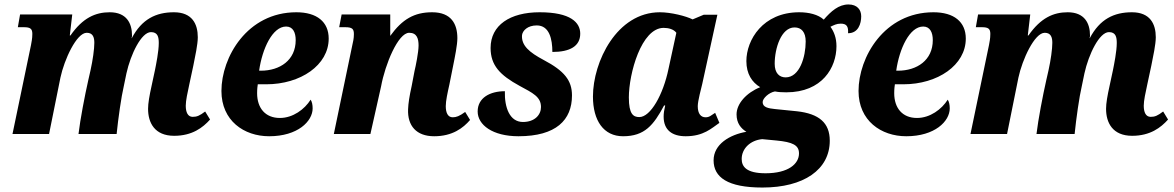

<svg xmlns="http://www.w3.org/2000/svg" viewBox="-20 -601 5264 861"><path d="M761 8C842 8 890 -29 922 -65L900 -101C875 -82 863 -77 844 -77C822 -77 813 -98 813 -127C813 -150 821 -186 829 -223L847 -307C855 -347 867 -402 867 -434C867 -493 842 -546 760 -546C679 -546 616 -515 571 -430H570C572 -435 572 -439 572 -442C572 -496 548 -546 472 -546C408 -546 351 -521 296 -442H293L304 -536H70L60 -479H87C116 -479 125 -472 125 -449C125 -426 121 -412 119 -399L36 0H200L251 -253C268 -333 323 -454 369 -454C397 -454 403 -433 403 -409C403 -381 396 -331 386 -286L376 -242C360 -171 340 -67 332 0H503C510 -69 524 -168 535 -214L547 -272C566 -358 614 -457 657 -457C688 -457 692 -434 692 -408C692 -371 680 -312 675 -287L660 -217C650 -172 644 -138 644 -113C644 -51 673 8 761 8Z M1187 10C1315 10 1382 -57 1382 -115C1382 -131 1379 -145 1373 -154C1346 -111 1294 -72 1235 -72C1170 -72 1133 -116 1133 -183C1133 -203 1135 -216 1136 -223H1174C1328 -223 1454 -309 1454 -428C1454 -503 1401 -546 1309 -546C1088 -546 973 -344 973 -193C973 -60 1074 10 1187 10ZM1142 -284C1156 -383 1202 -482 1263 -482C1294 -482 1306 -455 1306 -421C1306 -331 1235 -284 1150 -284Z M2088 -63 2066 -99C2040 -80 2026 -75 2010 -75C1988 -75 1979 -96 1979 -125C1979 -149 1987 -185 1995 -221L2012 -306C2020 -346 2031 -399 2031 -430C2031 -493 2004 -546 1918 -546C1838 -546 1784 -515 1730 -440V-536H1512L1501 -479H1528C1560 -479 1567 -471 1567 -448C1567 -428 1563 -412 1560 -399L1477 0H1641L1689 -214C1707 -312 1765 -454 1815 -454C1850 -454 1857 -427 1857 -397C1857 -367 1844 -303 1839 -283L1826 -215C1816 -170 1811 -138 1810 -111C1807 -37 1847 10 1927 10C2009 10 2057 -27 2088 -63Z M2305 10C2474 10 2545 -63 2545 -173C2545 -240 2511 -283 2418 -332C2354 -366 2317 -397 2321 -444C2324 -464 2346 -487 2387 -487C2444 -487 2457 -425 2457 -368C2536 -368 2582 -394 2582 -450C2582 -500 2539 -546 2400 -546C2267 -546 2180 -488 2180 -386C2180 -308 2222 -264 2310 -216C2369 -184 2406 -167 2406 -121C2406 -86 2378 -54 2325 -54C2266 -54 2242 -118 2244 -192C2178 -192 2122 -163 2122 -101C2122 -41 2189 10 2305 10Z M2774 10C2871 10 2911 -40 2958 -128H2963C2958 -107 2956 -92 2956 -78C2956 -17 2995 10 3055 10C3135 10 3171 -26 3206 -50L3187 -95C3169 -84 3162 -75 3144 -75C3123 -75 3109 -91 3109 -125C3109 -149 3125 -206 3129 -224L3197 -535H3136L3086 -514C3056 -529 2989 -546 2939 -546C2746 -546 2639 -324 2639 -168C2639 -60 2687 10 2774 10ZM2847 -76C2820 -76 2800 -89 2800 -164C2800 -271 2856 -476 2956 -476C2978 -476 3001 -470 3013 -454L2978 -293C2954 -176 2897 -76 2847 -76Z M3399 240C3584 240 3701 160 3701 30C3701 -50 3653 -91 3554 -102L3455 -112C3425 -115 3400 -120 3400 -143C3400 -160 3428 -186 3455 -191C3470 -188 3485 -187 3506 -187C3667 -187 3731 -298 3731 -394C3731 -431 3720 -459 3704 -481C3719 -488 3731 -495 3750 -495C3777 -495 3785 -482 3783 -452C3829 -452 3842 -495 3842 -528C3842 -557 3824 -581 3785 -581C3741 -581 3707 -551 3674 -513C3649 -536 3607 -546 3564 -546C3401 -546 3327 -422 3327 -327C3327 -270 3352 -232 3389 -210C3327 -185 3283 -136 3283 -88C3283 -48 3303 -25 3327 -10C3252 3 3180 46 3180 118C3180 194 3243 240 3399 240ZM3503 -254C3475 -254 3454 -273 3454 -315C3454 -384 3483 -478 3543 -478C3574 -478 3593 -457 3593 -415C3593 -346 3566 -254 3503 -254ZM3413 176C3327 176 3306 146 3306 112C3306 65 3345 28 3398 23L3461 29C3535 36 3563 50 3563 87C3563 134 3515 176 3413 176Z M4044 10C4172 10 4239 -57 4239 -115C4239 -131 4236 -145 4230 -154C4203 -111 4151 -72 4092 -72C4027 -72 3990 -116 3990 -183C3990 -203 3992 -216 3993 -223H4031C4185 -223 4311 -309 4311 -428C4311 -503 4258 -546 4166 -546C3945 -546 3830 -344 3830 -193C3830 -60 3931 10 4044 10ZM3999 -284C4013 -383 4059 -482 4120 -482C4151 -482 4163 -455 4163 -421C4163 -331 4092 -284 4007 -284Z M5057 8C5138 8 5186 -29 5218 -65L5196 -101C5171 -82 5159 -77 5140 -77C5118 -77 5109 -98 5109 -127C5109 -150 5117 -186 5125 -223L5143 -307C5151 -347 5163 -402 5163 -434C5163 -493 5138 -546 5056 -546C4975 -546 4912 -515 4867 -430H4866C4868 -435 4868 -439 4868 -442C4868 -496 4844 -546 4768 -546C4704 -546 4647 -521 4592 -442H4589L4600 -536H4366L4356 -479H4383C4412 -479 4421 -472 4421 -449C4421 -426 4417 -412 4415 -399L4332 0H4496L4547 -253C4564 -333 4619 -454 4665 -454C4693 -454 4699 -433 4699 -409C4699 -381 4692 -331 4682 -286L4672 -242C4656 -171 4636 -67 4628 0H4799C4806 -69 4820 -168 4831 -214L4843 -272C4862 -358 4910 -457 4953 -457C4984 -457 4988 -434 4988 -408C4988 -371 4976 -312 4971 -287L4956 -217C4946 -172 4940 -138 4940 -113C4940 -51 4969 8 5057 8Z"/></svg>

Font: Noto Serif SemiCondensed Extra
Style: Italic
Weight: 800
Width: 4
Italic angle: -12°
Designer: Monotype Design Team
Foundry: Monotype Imaging Inc.
Version: Version 1.901